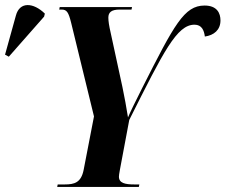

<svg xmlns="http://www.w3.org/2000/svg" viewBox="-143 -742 895 762"><path d="M-108 -517 32 -676 35 -688C-10 -732 -65 -737 -80 -680L-123 -525ZM84 0H408L410 -10H390C354 -10 329 -15 329 -41C329 -46 330 -52 333 -69L370 -266C507 -539 559 -644 629 -644C658 -644 667 -621 670 -597C706 -602 732 -623 732 -661C732 -689 719 -720 669 -720C588 -720 549 -645 421 -392C394 -338 375 -300 365 -276C359 -315 351 -357 343 -396L296 -613C290 -639 287 -658 287 -672C287 -693 299 -704 332 -704H379L381 -714H94L92 -704H102C122 -704 129 -693 139 -653L230 -280L189 -68C179 -17 152 -10 114 -10H86Z"/></svg>

Font: Noto Serif Display Condensed
Style: Bold Italic
Weight: 700
Width: 3
Italic angle: -12°
Designer: Monotype Design Team
Foundry: Monotype Imaging Inc.
Version: Version 2.009